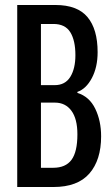

<svg xmlns="http://www.w3.org/2000/svg" viewBox="-20 -749 442 769"><path d="M49 0V-729H202Q290 -729 330.5 -680.5Q371 -632 371 -540Q371 -480 348 -436.5Q325 -393 290 -381V-377Q338 -362 361.5 -313.5Q385 -265 385 -203Q385 -108 338 -54Q291 0 194 0ZM144 -408H199Q241 -408 261.5 -441Q282 -474 282 -528Q282 -587 261.5 -620Q241 -653 194 -653H144ZM144 -77H193Q243 -77 266.5 -109Q290 -141 290 -211Q290 -273 266 -305.5Q242 -338 200 -338H144Z"/></svg>

Font: Mona Sans Condensed Medium
Style: Regular
Weight: 500
Width: 3
Designer: Deni Anggara
Foundry: GitHub
Version: Version 1.001; ttfautohint (v1.8.4.7-5d5b);gftools[0.9.31]